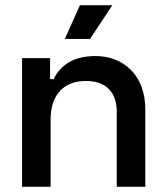

<svg xmlns="http://www.w3.org/2000/svg" viewBox="-20 -720 639 740"><path d="M288 -700 230 -570H327L413 -700ZM65 -496V0H175V-259C175 -354 225 -408 311 -408C387 -408 430 -366 430 -289V0H540V-299C540 -431 455 -504 348 -504C254 -504 209 -461 187 -415H173V-496Z"/></svg>

Font: Space Text SemiBold
Style: Regular
Weight: 600
Designer: Florian Karsten (Space Text), Colophon Foundry (Space Mono)
Foundry: Florian Karsten
Version: Version 1.003;PS 001.003;hotconv 1.0.88;makeotf.lib2.5.64775